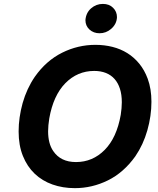

<svg xmlns="http://www.w3.org/2000/svg" viewBox="-20 -971 822 1001"><path d="M498.9 -797.6Q468 -797.6 446.7 -816.8Q425.4 -836.3 425.4 -866.1Q428.3 -904.1 454.5 -927.2Q481.2 -950.6 516.3 -950.6Q549.7 -950.6 569.6 -930.4Q589.8 -910.5 589.8 -881.4Q588.4 -845.2 558.9 -820Q532.7 -797.6 498.9 -797.6ZM370.4 9.9Q307.2 9.9 253.6 -9.1Q199.9 -28.1 160.7 -65.5Q121.4 -103 99.3 -158.2Q77.1 -213.4 77.1 -285.9Q77.1 -358 98 -433.6Q119.7 -509.6 161.2 -570.3Q191.4 -613.3 227.1 -644.5Q262.8 -675.8 304.3 -696.4Q386.4 -737.2 477.3 -737.2Q524.1 -737.2 566.4 -726.6Q608.7 -715.9 643.8 -694.1Q679 -672.2 706.1 -639Q733.3 -605.8 750 -560.7Q769.5 -507.8 769.5 -440.3Q769.5 -366.5 748.2 -291.5Q726.9 -216.6 685.4 -155.9Q624.3 -70.7 542.3 -30.5Q460.2 9.9 370.4 9.9ZM376.1 -126.1Q463.1 -126.1 525.9 -189.6Q588.4 -252.8 609.4 -371.8Q612.2 -389.9 613.6 -406.2Q615.1 -422.6 615.1 -437.9Q615.1 -477.6 605.3 -508.2Q595.5 -538.7 577.2 -559.3Q558.9 -579.9 532.1 -590.6Q505.3 -601.2 471.2 -601.2Q383.5 -601.2 320.3 -536.9Q257.8 -472.7 236.9 -353.7Q234 -335.6 232.4 -318.9Q230.8 -302.2 230.8 -286.9Q230.8 -222.3 257.5 -183.6Q296.2 -126.1 376.1 -126.1Z"/></svg>

Font: Linik Sans
Style: Bold Italic
Weight: 700
Italic angle: 9°
Designer: Fonts by Rasmus Andersson / Changes by Cristiano Sobral with parts from Marc Monis
Foundry: rsms
Version: Version 3.020; ttfautohint (v1.6)